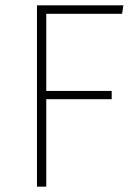

<svg xmlns="http://www.w3.org/2000/svg" viewBox="-20 -702 513 722"><path d="M439 -650H154V-360H400V-329H154V0H119V-682H444Z"/></svg>

Font: FiraSans
Style: Regular
Weight: 200
Designer: Carrois Corporate & Edenspiekermann AG
Foundry: Carrois Corporate GbR & Edenspiekermann AG
Version: Version 3.106;PS 003.106;hotconv 1.0.70;makeotf.lib2.5.58329